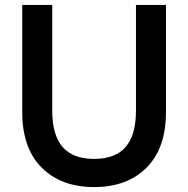

<svg xmlns="http://www.w3.org/2000/svg" viewBox="-20 -740 760 775"><path d="M359.9 15.1Q227.1 15.1 148.4 -63.2Q69.8 -141.6 69.8 -287.6V-720.2H190.9V-292.5Q190.9 -194.8 232.7 -146.7Q274.4 -98.6 359.9 -98.6Q445.3 -98.6 487.1 -146.7Q528.8 -194.8 528.8 -292.5V-720.2H649.9V-287.6Q649.9 -141.6 571.5 -63.2Q493.2 15.1 359.9 15.1Z"/></svg>

Font: Vela Sans Bd
Style: Bold
Weight: 700
Designer: Principal design: Mikhail Sharanda - project Manrope.
Design modification: Ravid Balaliev
Foundry: Mikhail Sharanda
Version: Version 1.001